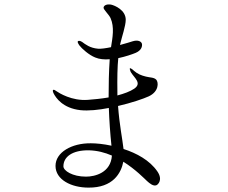

<svg xmlns="http://www.w3.org/2000/svg" viewBox="-20 -826 1040 875"><path d="M697 -45C662 -96 602 -128 543 -147C538 -192 524 -259 518 -343C579 -357 634 -376 658 -387C705 -409 703 -451 692 -463C681 -474 664 -472 645 -477C624 -482 607 -489 591 -503C583 -511 566 -524 573 -506C574 -502 575 -499 577 -496C592 -471 628 -447 592 -422C573 -409 545 -399 515 -391V-403C514 -472 515 -522 519 -561C552 -568 581 -578 598 -585C624 -596 629 -614 627 -626C624 -638 608 -645 585 -638C576 -635 553 -628 527 -621C528 -624 528 -627 529 -630C535 -657 553 -708 553 -736C553 -780 504 -801 486 -805C469 -808 454 -803 452 -792C450 -783 476 -761 484 -743C502 -702 493 -655 486 -611C462 -606 441 -603 427 -604C390 -607 369 -624 354 -635C343 -642 337 -640 335 -638C332 -634 337 -626 341 -620C353 -604 386 -575 414 -564C433 -556 456 -554 480 -556C476 -498 475 -440 475 -382C441 -376 407 -373 381 -371C307 -365 248 -403 238 -410C232 -414 226 -419 222 -416C220 -414 220 -410 224 -401C235 -379 267 -333 346 -324C383 -320 430 -325 476 -334C478 -276 482 -219 488 -162C451 -170 418 -173 394 -173C307 -174 233 -132 233 -70C233 -7 305 29 383 29C495 30 532 -37 542 -89C598 -54 638 -12 650 -1C662 10 679 24 693 18C699 16 724 -6 697 -45ZM372 -21C310 -21 269 -48 269 -68C269 -111 309 -142 385 -141C423 -140 458 -131 490 -117C485 -39 413 -21 372 -21Z"/></svg>

Font: Shippori Mincho
Style: Regular
Weight: 400
Designer: Bonji Tadano  Ryoko NISHIZUKA  (kana & ideographs); Frank Grießhammer (Latin, Greek & Cyrillic); Wenlong ZHANG  (bopomof
Foundry: Adobe Systems Incorporated
Version: Version 1.003;PS 1.001;hotconv 16.6.54;makeotf.lib2.5.65590